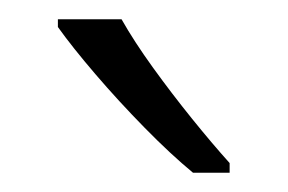

<svg xmlns="http://www.w3.org/2000/svg" viewBox="-20 -785 298 199"><path d="M106 -765Q119 -742 138.5 -715Q158 -688 179 -662Q200 -636 218 -616V-606H180Q157 -625 130 -652.5Q103 -680 79 -708Q55 -736 40 -757V-765Z"/></svg>

Font: Noto Sans Arabic UI SmCn Lt
Style: Regular
Weight: 300
Width: 4
Designer: Monotype Design Team, Nadine Chahine and Nizar Qandah
Foundry: Monotype Imaging Inc.
Version: Version 2.010; ttfautohint (v1.8.4.7-5d5b)